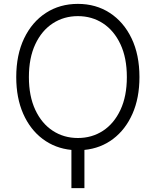

<svg xmlns="http://www.w3.org/2000/svg" viewBox="-20 -757 795 980"><path d="M691.8 -363.6Q691.8 -256.7 656.1 -176.1Q620.4 -95.5 557.2 -47.8Q494 0 410.9 8.2V203.1H344.5V8.2Q261.4 0 197.8 -47.8Q134.2 -95.5 98.5 -176.3Q62.9 -257.1 62.9 -363.6Q62.9 -477.3 103.2 -561.3Q143.5 -645.2 214.5 -691.2Q285.5 -737.2 377.5 -737.2Q469.5 -737.2 540.3 -691.2Q611.2 -645.2 651.5 -561.4Q691.8 -477.6 691.8 -363.6ZM627.5 -363.6Q627.5 -461.6 594.8 -531.2Q562.1 -600.9 505.7 -637.8Q449.2 -674.7 377.5 -674.7Q306.1 -674.7 249.5 -637.8Q192.8 -600.9 160.2 -531.2Q127.5 -461.6 127.5 -363.6Q127.5 -266.3 160 -196.6Q192.5 -126.8 249.1 -89.7Q305.8 -52.6 377.5 -52.6Q449.2 -52.6 505.7 -89.5Q562.1 -126.4 594.8 -196.2Q627.5 -266 627.5 -363.6Z"/></svg>

Font: Inter Zeller Light
Style: Regular
Weight: 300
Designer: Rasmus Andersson; Joe Bland
Foundry: zeller
Version: Version 3.015;git-dec3a8cb1